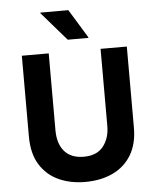

<svg xmlns="http://www.w3.org/2000/svg" viewBox="-60 -941 816 1002"><g transform="rotate(-5 348.5 -440.5)"><path d="M345.8 10Q268.3 10 206.7 -18.3Q145 -46.7 109.2 -104.6Q73.3 -162.5 73.3 -251.7V-675H214.2V-271.7Q214.2 -201.7 248.8 -161.7Q283.3 -121.7 350 -121.7Q418.3 -121.7 452.1 -164.2Q485.8 -206.7 485.8 -270.8V-675H623.3V-250Q623.3 -165 588.3 -107.1Q553.3 -49.2 490.8 -19.6Q428.3 10 345.8 10ZM319.2 -737.5 189.2 -887.5V-890.8H335.8L427.5 -740.8V-737.5Z"/></g></svg>

Font: Funnel Sans Light
Style: Bold
Weight: 700
Version: Version 1.000